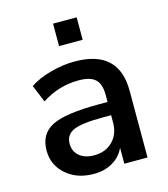

<svg xmlns="http://www.w3.org/2000/svg" viewBox="-113 -845 826 944"><g transform="rotate(-15 299.5 -373.0)"><path d="M248 9.8Q163.1 9.8 107.9 -38.6Q52.7 -86.9 52.7 -161.1Q52.7 -245.1 120.6 -279.8Q188.5 -314.5 359.4 -314.5H404.3V-351.6Q404.3 -406.2 378.4 -430.2Q352.5 -454.1 293.9 -454.1Q192.4 -454.1 105.5 -397.5L69.3 -485.4Q111.3 -513.7 174.3 -531.2Q237.3 -548.8 298.8 -548.8Q523.4 -548.8 523.4 -339.8V0H405.3V-81.1Q385.7 -38.1 344.7 -14.2Q303.7 9.8 248 9.8ZM170.9 -164.1Q170.9 -125 198.7 -101.6Q226.6 -78.1 273.4 -78.1Q332 -78.1 368.2 -114.7Q404.3 -151.4 404.3 -210V-247.1H360.4Q253.9 -247.1 212.4 -228.5Q170.9 -210 170.9 -164.1ZM245.1 -641.6V-755.9H365.2V-641.6Z"/></g></svg>

Font: Min Sans SemiBold
Style: Regular
Weight: 600
Designer: Jinseong-Kim, NotoSansCJK, Nunito
Foundry: Jinseong-Kim
Version: Version 1.400;Glyphs 3.1.2 (3151)